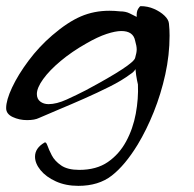

<svg xmlns="http://www.w3.org/2000/svg" viewBox="-48 -390 631 625"><path d="M207 215Q166 215 134 200.5Q102 186 84 164Q66 142 66 120Q66 92 97 74Q102 71 106.5 84Q111 97 120.5 115.5Q130 134 151 148.5Q172 163 210 163Q266 163 303 137.5Q340 112 362.5 70.5Q385 29 394 -20Q403 -69 401 -115Q401 -115 398 -129Q395 -143 393 -165Q391 -161 386.5 -156.5Q382 -152 377 -149Q349 -128 309 -108Q269 -88 226 -69Q183 -50 144.5 -34Q106 -18 79 -6Q65 1 40 1Q15 1 -6.5 -9Q-28 -19 -28 -38Q-28 -64 -8.5 -105.5Q11 -147 45 -192.5Q79 -238 122 -275Q172 -318 215 -336.5Q258 -355 308 -355Q316 -355 325 -354.5Q334 -354 343 -353Q361 -353 374 -346.5Q387 -340 397 -335Q396 -352 401.5 -361Q407 -370 410 -370Q433 -370 453.5 -361Q474 -352 487.5 -339Q501 -326 502 -313Q503 -303 503.5 -293.5Q504 -284 504 -274Q504 -211 490 -147.5Q476 -84 452.5 -25.5Q429 33 400 81Q359 148 316 181.5Q273 215 207 215ZM110 -51Q136 -51 169 -66Q202 -81 231 -96Q388 -180 392 -202Q397 -219 397 -229Q397 -240 392 -257Q386 -289 347 -289Q328 -289 299 -279.5Q270 -270 232 -248Q186 -222 149.5 -191.5Q113 -161 92.5 -132.5Q72 -104 72 -84Q72 -68 83 -59.5Q94 -51 110 -51Z"/></svg>

Font: Grechen Fuemen
Style: Regular
Weight: 400
Designer: Robert E. Leuschke
Foundry: Robert E. Leuschke
Version: Version 1.010; ttfautohint (v1.8.3)